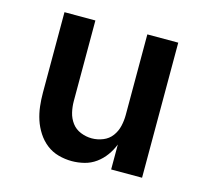

<svg xmlns="http://www.w3.org/2000/svg" viewBox="-83 -613 765 714"><g transform="rotate(15 300.0 -256.0)"><path d="M250 8Q224 8 198.5 1Q173 -6 152.5 -22Q132 -38 117.5 -60.5Q103 -83 95 -107.5Q87 -132 84 -158Q81 -184 81 -210V-520H200V-210Q200 -188 205 -166.5Q210 -145 223 -127.5Q236 -110 257 -101.5Q278 -93 300 -93Q322 -93 343 -101.5Q364 -110 377 -127.5Q390 -145 395 -166.5Q400 -188 400 -210V-520H519V0H400V-96Q391 -73 376.5 -53Q362 -33 342 -18.5Q322 -4 298 2Q274 8 250 8Z"/></g></svg>

Font: Iosevka Extended
Style: Bold
Weight: 700
Width: 7
Monospace: yes
Designer: Belleve Invis
Foundry: Belleve Invis
Version: Version 32.5.0; ttfautohint (v1.8.4)